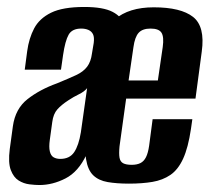

<svg xmlns="http://www.w3.org/2000/svg" viewBox="-20 -525 601 551"><path d="M93 6Q81 6 64.5 4Q48 2 33.5 -7Q19 -16 11 -37Q3 -58 8 -97L17 -163Q24 -213 59 -240.5Q94 -268 144 -286Q178 -300 198.5 -309.5Q219 -319 230 -333.5Q241 -348 244 -372L249 -402Q251 -418 247 -426.5Q243 -435 234 -439Q225 -443 213 -443Q187 -443 177 -425.5Q167 -408 161 -367L155 -325H51L58 -378Q63 -415 78 -443.5Q93 -472 126.5 -488.5Q160 -505 222 -505Q276 -505 303 -491Q330 -477 338 -452Q346 -427 340 -391L288 -18L228 -81Q205 -32 168 -13Q131 6 93 6ZM153 -69Q180 -69 193 -88.5Q206 -108 212 -145L230 -272Q222 -262 206.5 -254.5Q191 -247 176 -237Q156 -224 144.5 -211Q133 -198 130 -175L123 -124Q120 -103 123 -90.5Q126 -78 134 -73.5Q142 -69 153 -69ZM350 2Q315 2 289 -2.5Q263 -7 247.5 -22Q232 -37 227 -68Q222 -99 229 -152L261 -377Q269 -435 309.5 -469.5Q350 -504 421 -504Q499 -504 534 -476.5Q569 -449 559 -377L541 -242H342L323 -105Q321 -84 323 -72.5Q325 -61 333.5 -56.5Q342 -52 358 -52Q373 -52 383 -57Q393 -62 399 -74Q405 -86 408 -107L418 -183H532L528 -155Q520 -101 505.5 -69.5Q491 -38 469 -23Q447 -8 417.5 -3Q388 2 350 2ZM349 -294H433L447 -390Q451 -419 443.5 -431Q436 -443 412 -443Q389 -443 378 -431Q367 -419 363 -390Z"/></svg>

Font: Alumni Sans
Style: Bold Italic
Weight: 700
Italic angle: -8°
Designer: Robert E. Leuschke
Foundry: Robert E. Leuschke
Version: Version 1.016